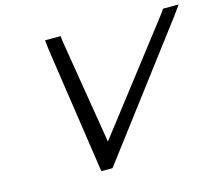

<svg xmlns="http://www.w3.org/2000/svg" viewBox="-106 -877 1185 1035"><g transform="rotate(-15 486.0 -360.0)"><path d="M232.4 -685 226.2 -740H313.2L315.6 -715L412.4 -125L867.6 -715L885.2 -740H972.2L932.4 -685L418.2 -5L399.1 20H337L333.1 -5Z"/></g></svg>

Font: Nordica Plus
Style: NordicaClassicLtExtObl
Weight: 300
Version: Version 1.01